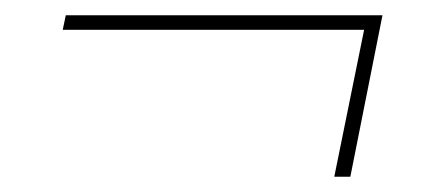

<svg xmlns="http://www.w3.org/2000/svg" viewBox="-20 -335 580 251"><path d="M417 -104 456 -296H62L66 -315H480L438 -104Z"/></svg>

Font: IBM Plex Sans Cond Thin
Style: Italic
Weight: 100
Width: 3
Italic angle: -11°
Designer: Mike Abbink, Paul van der Laan, Pieter van Rosmalen
Foundry: Bold Monday
Version: Version 1.3